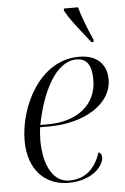

<svg xmlns="http://www.w3.org/2000/svg" viewBox="-55 -806 558 856"><g transform="rotate(-5 224.5 -378.0)"><path d="M373 -606H382L384 -615C362 -663 338 -724 327 -766H264L263 -757C286 -713 335 -655 373 -606ZM217 10C321 10 376 -50 376 -91C376 -103 370 -111 362 -114C340 -49 299 0 221 0C153 0 108 -72 108 -190C108 -207 110 -235 112 -248H153C312 -248 435 -326 435 -433C435 -504 390 -546 312 -546C134 -546 38 -344 38 -194C38 -59 117 10 217 10ZM149 -258H114C141 -400 205 -535 300 -535C345 -535 367 -505 367 -438C367 -328 280 -258 149 -258Z"/></g></svg>

Font: Noto Serif Display Light
Style: Italic
Weight: 300
Italic angle: -12°
Designer: Monotype Design Team
Foundry: Monotype Imaging Inc.
Version: Version 2.009